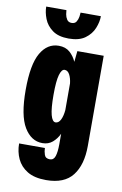

<svg xmlns="http://www.w3.org/2000/svg" viewBox="-98 -759 646 1015"><g transform="rotate(10 225.0 -252.0)"><path d="M170.5 11Q110 11 72.5 -51.5Q35 -114 35 -251Q35 -388 70.8 -449.5Q106.5 -511 167.5 -511Q204 -511 226.8 -491Q249.5 -471 262.5 -441.5L268.5 -500H410V-16Q410 85.5 365.5 142.8Q321 200 223.5 200Q161 200 123 177Q85 154 67.5 116.2Q50 78.5 50 34H188.5Q188.5 51.5 194.8 70Q201 88.5 224.5 88.5Q245 88.5 252.5 65.5Q260 42.5 260 1.5V-55Q246.5 -26.5 224.5 -7.8Q202.5 11 170.5 11ZM184.5 -251Q184.5 -177.5 193.8 -143.2Q203 -109 220 -109Q236.5 -109 246.8 -129Q257 -149 260 -182V-325Q257 -352.5 246.8 -371.8Q236.5 -391 220 -391Q203.5 -391 194 -357.8Q184.5 -324.5 184.5 -251ZM211.5 -557.5Q156 -557.5 124 -581Q92 -604.5 78.8 -638.5Q65.5 -672.5 65.5 -703.5H174Q174 -696.5 176.5 -681.5Q179 -666.5 187.2 -654Q195.5 -641.5 212.5 -641.5Q230 -641.5 237.8 -654Q245.5 -666.5 247.8 -681.5Q250 -696.5 250 -703.5H359Q359 -672.5 345.2 -638.5Q331.5 -604.5 299.2 -581Q267 -557.5 211.5 -557.5Z"/></g></svg>

Font: Trispace Condensed
Style: Bold
Weight: 700
Width: 3
Designer: Tyler Finck
Foundry: Etcetera Type Company
Version: Version 1.210; ttfautohint (v1.8.3)